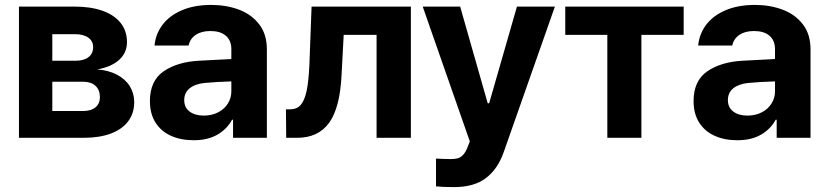

<svg xmlns="http://www.w3.org/2000/svg" viewBox="-20 -557 3350 776"><path d="M56.6 -530.3H282.2Q347.2 -530.3 394.5 -513.4Q441.9 -496.6 467.5 -464.4Q493.2 -432.1 493.2 -386.7Q493.2 -343.8 461.7 -315.2Q430.2 -286.6 373 -276.4Q418.9 -272.9 452.9 -255.1Q486.8 -237.3 504.6 -208.5Q522.5 -179.7 522.5 -144.5Q522.5 -99.6 498.3 -67.1Q474.1 -34.7 428.2 -17.3Q382.3 0 317.4 0H56.6ZM383.8 -164.1Q383.8 -193.4 366 -210Q348.1 -226.6 317.4 -226.6H191.4V-108.4H317.4Q348.1 -108.4 366 -123.3Q383.8 -138.2 383.8 -164.1ZM356.4 -366.2Q356.4 -391.1 336.7 -405Q316.9 -418.9 282.2 -418.9H191.4V-311.5H285.2Q318.8 -311.5 337.6 -325.9Q356.4 -340.3 356.4 -366.2Z M783.2 -311.5Q836.9 -314.9 915 -318.4V-361.3Q914.1 -394.5 892.1 -413.1Q870.1 -431.6 830.1 -431.6Q793.9 -431.6 771 -416Q748 -400.4 742.2 -373H604.5Q608.9 -419.9 637 -457Q665 -494.1 715.3 -515.6Q765.6 -537.1 834 -537.1Q894.5 -537.1 945.6 -518.1Q996.6 -499 1027.6 -458.7Q1058.6 -418.5 1058.6 -357.4V0H921.9V-73.2H918Q897 -34.7 858.2 -12.5Q819.3 9.8 762.7 9.8Q710.9 9.8 671.1 -8.1Q631.3 -25.9 608.6 -61.5Q585.9 -97.2 585.9 -148.4Q585.9 -230.5 641.1 -268.6Q696.3 -306.6 783.2 -311.5ZM803.7 -89.8Q835.9 -89.8 861.6 -103Q887.2 -116.2 901.4 -139.2Q915.5 -162.1 915 -189.5V-228Q892.1 -227.5 858.4 -225.6Q824.7 -223.6 806.6 -221.7Q768.6 -217.8 746.6 -200.2Q724.6 -182.6 724.6 -152.3Q724.6 -122.6 746.3 -106.2Q768.1 -89.8 803.7 -89.8Z M1135.7 -115.2H1153.3Q1179.2 -115.2 1194.8 -132.3Q1210.4 -149.4 1219 -188.5Q1227.5 -227.5 1230.5 -295.9L1239.3 -530.3H1640.6V0H1502V-416H1369.1L1360.4 -252.9Q1354 -121.1 1310.1 -60.5Q1266.1 0 1180.7 0H1136.7Z M1742.2 196.3V84Q1779.3 85.9 1800.8 85.9Q1817.9 85.9 1829.3 83Q1840.8 80.1 1851.3 69.3Q1861.8 58.6 1870.1 37.1L1878.9 14.6L1688.5 -530.3H1839.8L1951.2 -139.6H1957L2069.3 -530.3H2222.7L2015.6 58.6Q1991.7 126.5 1943.8 162.8Q1896 199.2 1815.4 199.2Q1770 199.2 1742.2 196.3Z M2264.6 -530.3H2743.2V-416H2572.3V0H2434.6V-416H2264.6Z M2980.5 -311.5Q3034.2 -314.9 3112.3 -318.4V-361.3Q3111.3 -394.5 3089.4 -413.1Q3067.4 -431.6 3027.3 -431.6Q2991.2 -431.6 2968.3 -416Q2945.3 -400.4 2939.5 -373H2801.8Q2806.2 -419.9 2834.2 -457Q2862.3 -494.1 2912.6 -515.6Q2962.9 -537.1 3031.2 -537.1Q3091.8 -537.1 3142.8 -518.1Q3193.8 -499 3224.9 -458.7Q3255.9 -418.5 3255.9 -357.4V0H3119.1V-73.2H3115.2Q3094.2 -34.7 3055.4 -12.5Q3016.6 9.8 2960 9.8Q2908.2 9.8 2868.4 -8.1Q2828.6 -25.9 2805.9 -61.5Q2783.2 -97.2 2783.2 -148.4Q2783.2 -230.5 2838.4 -268.6Q2893.6 -306.6 2980.5 -311.5ZM3001 -89.8Q3033.2 -89.8 3058.8 -103Q3084.5 -116.2 3098.6 -139.2Q3112.8 -162.1 3112.3 -189.5V-228Q3089.4 -227.5 3055.7 -225.6Q3022 -223.6 3003.9 -221.7Q2965.8 -217.8 2943.8 -200.2Q2921.9 -182.6 2921.9 -152.3Q2921.9 -122.6 2943.6 -106.2Q2965.3 -89.8 3001 -89.8Z"/></svg>

Font: Pretendard JP
Style: Bold
Weight: 700
Designer: Base glyphs from Inter by Rasmus Andersson; Hangeul glyphs from Noto Sans CJK(Source Han Sans) by Jang Soo-young and Kan
Foundry: Kil Hyung-jin
Version: Version 1.309